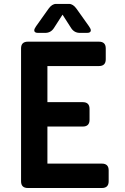

<svg xmlns="http://www.w3.org/2000/svg" viewBox="-20 -941 626 961"><path d="M260.3 -921.4H325.7Q345.7 -921.4 362.8 -897.5L425.3 -809.6Q434.6 -796.4 434.6 -789.1Q434.6 -776.4 415.5 -776.4H379.9Q351.6 -776.4 335.9 -800.8L293 -867.7L250 -800.8Q234.4 -776.4 206.1 -776.4H170.4Q151.4 -776.4 151.4 -789.1Q151.4 -796.4 160.6 -809.6L223.1 -897.5Q240.2 -921.4 260.3 -921.4ZM85.4 -698.7ZM489.7 0H119.6Q85.4 0 85.4 -33.7V-698.7Q85.4 -732.4 119.6 -732.4H475.1Q509.3 -732.4 509.3 -698.7V-644Q509.3 -610.4 475.1 -610.4H217.3V-429.7H394Q428.2 -429.7 428.2 -396V-341.3Q428.2 -307.6 394 -307.6H217.3V-122.1H489.7Q523.9 -122.1 523.9 -88.4V-33.7Q523.9 0 489.7 0Z"/></svg>

Font: Simply Mono
Style: Bold
Weight: 700
Designer: Wojciech Kalinowski "wmk69" (wmk69@o2.pl)
Foundry: Wojciech Kalinowski "wmk69" (wmk69@o2.pl)
Version: Version 1.0.0